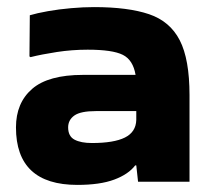

<svg xmlns="http://www.w3.org/2000/svg" viewBox="-20 -521 599 541"><path d="M245 -501Q341 -501 400 -481Q459 -461 486.5 -407.5Q514 -354 514 -253V-9H369L364 -55H361Q342 -30 302 -15Q262 0 198 0Q25 0 25 -162Q25 -231 70.5 -270.5Q116 -310 214 -310H362Q355 -352 326 -366.5Q297 -381 227 -381Q183 -381 140.5 -374.5Q98 -368 66 -360L63 -362L64 -478Q84 -484 115 -489.5Q146 -495 180.5 -498Q215 -501 245 -501ZM239 -118Q301 -118 332 -133.5Q363 -149 364 -183V-208H251Q207 -208 189.5 -195.5Q172 -183 172 -162Q172 -137 190 -127.5Q208 -118 239 -118Z"/></svg>

Font: Bakbak One
Style: Regular
Weight: 400
Designer: Saumya Kishore and Sanchit Sawaria
Foundry: A Good Feeling
Version: Version 1.003; ttfautohint (v1.8.3)